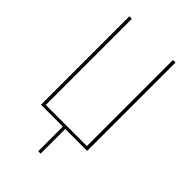

<svg xmlns="http://www.w3.org/2000/svg" viewBox="-276 -829 1129 1129"><g transform="rotate(45 288.0 -265.0)"><path d="M278 205H298V0H480V-735H459V-19H117V-735H96V0H278Z"/></g></svg>

Font: Iosevka Sparkle Thin
Style: Regular
Weight: 100
Designer: Belleve Invis
Foundry: Belleve Invis
Version: Version 4.5.0; ttfautohint (v1.8.3)